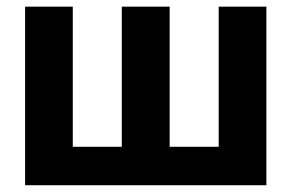

<svg xmlns="http://www.w3.org/2000/svg" viewBox="-20 -548 867 568"><path d="M195.3 -528.3V-113.8H340.3V-528.3H481.9V-113.8H627V-528.3H768.1V0H54.2V-528.3Z"/></svg>

Font: Roboto-o
Style: o-Bold
Weight: 700
Designer: Google
Version: Version 2.134; 2016; ttfautohint (v1.6)